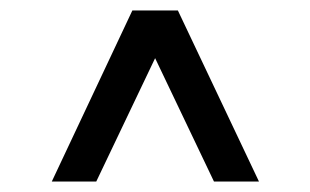

<svg xmlns="http://www.w3.org/2000/svg" viewBox="-20 -720 593 367"><path d="M389 -373H475L320 -700H233ZM79 -373H164L320 -700H233Z"/></svg>

Font: Unageo
Style: Regular
Weight: 400
Designer: Richard Sepsi
Foundry: Richard Sepsi
Version: Version 2.000